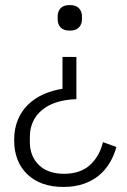

<svg xmlns="http://www.w3.org/2000/svg" viewBox="-20 -541 503 759"><path d="M231 198Q140 198 88 148Q36 98 36 13Q36 -33 51 -68.5Q66 -104 92.5 -129Q119 -154 153.5 -169Q188 -184 227 -190V-316H282V-149Q194 -146 146 -106Q98 -66 98 1V20Q98 77 134 111.5Q170 146 233 146Q297 146 335 112Q373 78 387 21L440 40Q431 74 413.5 103Q396 132 370.5 153Q345 174 310 186Q275 198 231 198ZM256 -420Q231 -420 219.5 -432.5Q208 -445 208 -465V-476Q208 -496 219.5 -508.5Q231 -521 256 -521Q280 -521 292 -508.5Q304 -496 304 -476V-465Q304 -445 292 -432.5Q280 -420 256 -420Z"/></svg>

Font: IBM Plex Sans Devanagari Light
Style: Regular
Weight: 300
Designer: Mike Abbink, Paul van der Laan, Pieter van Rosmalen, Erin McLaughlin
Foundry: Bold Monday
Version: Version 1.1